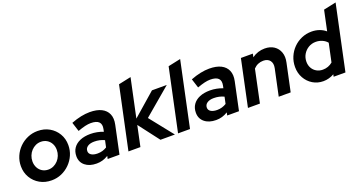

<svg xmlns="http://www.w3.org/2000/svg" viewBox="-39 -1373 3821 2026"><g transform="rotate(-20 1871.0 -360.0)"><path d="M286.3 10Q212.9 10 155 -22.8Q97.1 -55.6 63.4 -112.6Q29.7 -169.6 29.7 -240.4Q29.7 -299.6 52.5 -352.4Q75.3 -405.2 115.6 -445.3Q156 -485.4 208.8 -508.2Q261.6 -531 320.9 -531Q394.3 -531 451.8 -498.2Q509.3 -465.5 543 -408.9Q576.8 -352.4 576.8 -280.6Q576.8 -221.5 554 -169Q531.2 -116.5 490.8 -76.1Q450.5 -35.7 398 -12.8Q345.6 10 286.3 10ZM292.2 -108.9Q323.6 -108.9 351.1 -121.9Q378.6 -134.8 399.8 -157.5Q421.1 -180.3 433 -210.6Q445 -240.9 445 -274.4Q445 -314.7 428.1 -345.7Q411.3 -376.7 381.7 -394.4Q352 -412.1 314.4 -412.1Q282.9 -412.1 255.4 -399.2Q227.9 -386.2 206.7 -363.5Q185.4 -340.7 173.5 -310.4Q161.5 -280.2 161.5 -246.6Q161.5 -207.2 178.4 -175.7Q195.2 -144.2 224.8 -126.6Q254.5 -108.9 292.2 -108.9Z M792.6 5.6Q712 5.6 663.9 -33.9Q615.8 -73.3 615.8 -139.4Q615.8 -192.7 642.3 -231Q668.7 -269.3 717.9 -290.2Q767.1 -311 834.9 -311Q871.7 -311 908.2 -303.8Q944.7 -296.6 977 -283.8L982.8 -311.3Q994 -364.3 967.3 -390.8Q940.7 -417.2 876.7 -417.2Q848.3 -417.2 813.5 -409.2Q778.7 -401.1 729.6 -383.2L696.7 -485.9Q755.1 -508.6 807.3 -519.3Q859.4 -530 905.9 -530Q985.3 -530 1036.8 -504.2Q1088.3 -478.3 1109.1 -429.8Q1129.8 -381.3 1115.3 -313.4L1049.1 0H916.5L923.4 -32.4Q891.5 -12.7 859.7 -3.6Q827.8 5.6 792.6 5.6ZM838.8 -90.8Q867 -90.8 892.9 -98.3Q918.7 -105.8 942.1 -120.3L958.5 -196.4Q906.6 -221.3 845.3 -221.3Q798 -221.3 770.4 -202.3Q742.8 -183.3 742.8 -150.7Q742.8 -123 768.3 -106.9Q793.9 -90.8 838.8 -90.8Z M1149.8 0 1298.8 -700 1438.9 -729.9 1346.9 -297 1603.4 -521H1769.7L1463.4 -261.3L1671.5 0H1509.3L1332.9 -231L1284.1 0Z M1706.8 0 1855.8 -700 1995.9 -729.9 1841.1 0Z M2134.6 5.6Q2054 5.6 2005.9 -33.9Q1957.8 -73.3 1957.8 -139.4Q1957.8 -192.7 1984.3 -231Q2010.7 -269.3 2059.9 -290.2Q2109.1 -311 2176.9 -311Q2213.7 -311 2250.2 -303.8Q2286.7 -296.6 2319 -283.8L2324.8 -311.3Q2336 -364.3 2309.3 -390.8Q2282.7 -417.2 2218.7 -417.2Q2190.3 -417.2 2155.5 -409.2Q2120.7 -401.1 2071.6 -383.2L2038.7 -485.9Q2097.1 -508.6 2149.3 -519.3Q2201.4 -530 2247.9 -530Q2327.3 -530 2378.8 -504.2Q2430.3 -478.3 2451.1 -429.8Q2471.8 -381.3 2457.3 -313.4L2391.1 0H2258.5L2265.4 -32.4Q2233.5 -12.7 2201.7 -3.6Q2169.8 5.6 2134.6 5.6ZM2180.8 -90.8Q2209 -90.8 2234.9 -98.3Q2260.7 -105.8 2284.1 -120.3L2300.5 -196.4Q2248.6 -221.3 2187.3 -221.3Q2140 -221.3 2112.4 -202.3Q2084.8 -183.3 2084.8 -150.7Q2084.8 -123 2110.3 -106.9Q2135.9 -90.8 2180.8 -90.8Z M2491.8 0 2602.1 -521H2736.4L2728.2 -483.2Q2793.1 -529.3 2870.2 -529.3Q2932.1 -529.3 2974.4 -500.9Q3016.6 -472.5 3034 -423.3Q3051.4 -374.2 3037.6 -311.3L2971.5 0H2837.3L2900.7 -298Q2911.4 -349.8 2887 -381.5Q2862.6 -413.1 2812.6 -413.1Q2780.9 -413.1 2753.3 -401.2Q2725.8 -389.3 2703.2 -365.3L2626.1 0Z M3337.9 7.3Q3272.7 7.3 3220.2 -24.5Q3167.7 -56.3 3136.9 -111.2Q3106.1 -166.1 3106.1 -234.1Q3106.1 -295.3 3128.7 -348.5Q3151.3 -401.8 3191.1 -442Q3230.9 -482.3 3283.7 -505.2Q3336.6 -528 3396.4 -528Q3442.4 -528 3482.7 -513.8Q3523 -499.6 3553.3 -473.2L3601.4 -700L3741.5 -729.9L3586.6 0H3453.8L3459.4 -25.7Q3402.2 7.3 3337.9 7.3ZM3373.9 -108.9Q3405.6 -108.9 3433.2 -119.1Q3460.9 -129.3 3484 -148.9L3528 -355.1Q3508 -380.4 3474.1 -395.6Q3440.2 -410.8 3401.4 -410.8Q3355.7 -410.8 3318.8 -388.6Q3281.8 -366.3 3259.9 -329.3Q3237.9 -292.3 3237.9 -245.9Q3237.9 -206.6 3255.5 -175.4Q3273 -144.3 3304 -126.6Q3335.1 -108.9 3373.9 -108.9Z"/></g></svg>

Font: Red Hat Display
Style: Italic
Weight: 300
Italic angle: -12°
Designer: Pentagram, MCKL
Foundry: Pentagram, MCKL
Version: Version 1.023